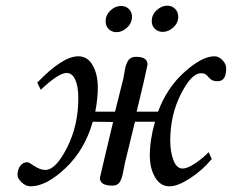

<svg xmlns="http://www.w3.org/2000/svg" viewBox="-20 -637 808 669"><path d="M401.9 -616.2Q418 -616.2 429 -605.7Q439.9 -595.2 439.9 -579.1Q439.9 -556.2 422.4 -540.5Q404.8 -524.9 386.2 -524.9Q370.1 -524.9 359.1 -535.4Q348.1 -545.9 348.1 -563Q348.1 -585 365 -600.6Q381.8 -616.2 401.9 -616.2ZM563 -617.2Q579.1 -617.2 590.1 -606.2Q601.1 -595.2 601.1 -579.1Q601.1 -557.1 584 -541.5Q566.9 -525.9 546.9 -525.9Q530.8 -525.9 519.8 -536.4Q508.8 -546.9 508.8 -563Q508.8 -585.9 525.9 -601.6Q543 -617.2 563 -617.2ZM408.2 -356.9Q410.2 -363.8 412.6 -379.4Q415 -395 417 -403.1Q418.9 -411.1 423.6 -420.7Q428.2 -430.2 435.5 -434.6Q442.9 -439 454.1 -439Q494.1 -439 494.1 -412.1Q494.1 -410.2 481 -352.1L456.1 -248H530.8Q561.5 -331.1 622.8 -386Q684.1 -440.9 727.1 -440.9Q742.2 -440.9 755.1 -427.5Q768.1 -414.1 768.1 -398.9Q768.1 -354 738.8 -354Q720.7 -354 712.9 -361.8Q699.7 -376 695.3 -378.9Q690.9 -381.8 680.2 -381.8Q647 -381.8 610.1 -308.8Q573.2 -235.8 573.2 -147.9Q573.2 -107.9 584.2 -78.9Q595.2 -49.8 616.2 -49.8Q633.3 -49.8 660.2 -67.9Q687 -85.9 707 -106.9L717.8 -83Q684.6 -43 641.8 -15.4Q599.1 12.2 570.8 12.2Q538.6 12.2 520.3 -19.3Q502 -50.8 502 -95.2Q502 -149.4 520 -212.9H450.2L416 -71.8Q414.1 -64.5 411.4 -49.3Q408.7 -34.2 406.7 -26.1Q404.8 -18.1 400.4 -8.3Q396 1.5 388.9 5.6Q381.8 9.8 371.1 9.8Q328.1 9.8 328.1 -17.1Q328.1 -19 340.8 -71.8L374 -211.9L303.2 -212.9Q275.4 -114.7 208.3 -51.3Q141.1 12.2 86.9 12.2Q69.8 12.2 55.4 -1.5Q41 -15.1 41 -27.8Q41 -44.9 50 -58.3Q59.1 -71.8 76.2 -71.8Q80.1 -71.8 100.1 -58.3Q120.1 -44.9 138.2 -44.9Q174.3 -44.9 213.6 -122.6Q252.9 -200.2 252.9 -294.9Q252.9 -335 242.4 -358.9Q231.9 -382.8 211.9 -382.8Q184.1 -382.8 122.1 -324.2L109.9 -349.1Q197.8 -440.9 252.9 -440.9Q285.2 -440.9 303 -409.4Q320.8 -377.9 320.8 -332Q320.8 -293 312 -248H380.9Z"/></svg>

Font: Linux Libertine
Style: Italic
Weight: 400
Italic angle: -12°
Designer: Philipp H. Poll
Foundry: Philipp H. Poll
Version: Version 5.1.6 ; ttfautohint (v0.9)